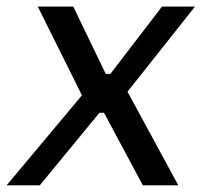

<svg xmlns="http://www.w3.org/2000/svg" viewBox="-34 -554 614 574"><path d="M85 0H-14.2L210.9 -269L79.1 -534.2H185.1L282.2 -333H295.9L450.2 -534.2H548.8L347.2 -279.8L499 0H393.1L276.9 -216.8H263.2Z"/></svg>

Font: Sora Italic
Style: Regular
Weight: 400
Designer: Jonathan Barnbrook, Julián Moncada
Foundry: Barnbrook Fonts
Version: Version 2.000